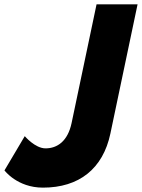

<svg xmlns="http://www.w3.org/2000/svg" viewBox="-38 -845 650 880"><path d="M592.5 -825H404.5L290.1 -281C272.6 -198 224.7 -165 170.7 -165C122.7 -165 75.5 -221 75.5 -221L-17.5 -64C-17.5 -64 40.8 15 158.8 15C323.8 15 433.9 -71 468 -233Z"/></svg>

Font: Hussar
Style: BdOblTwo
Weight: 700
Foundry: Cannot Into Space Fonts
Version: Version 2.00